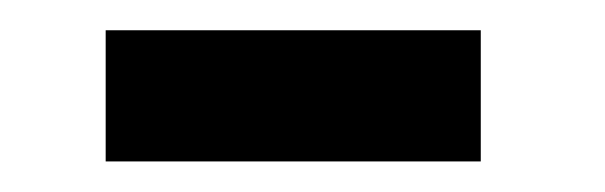

<svg xmlns="http://www.w3.org/2000/svg" viewBox="-20 -278 394 125"><path d="M48.8 -172.9V-258.3H293V-172.9Z"/></svg>

Font: Pontano Sans
Style: Bold
Weight: 700
Designer: Vernon Adams
Foundry: Vernon Adams
Version: Version 2.001